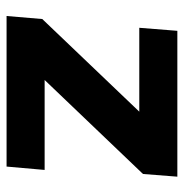

<svg xmlns="http://www.w3.org/2000/svg" viewBox="-8 -538 547 570"><g transform="rotate(90 265.0 -253.5)"><path d="M505 -507 497 -405 218 -113H485L475 0H28L37 -106L312 -394H63L72 -507Z"/></g></svg>

Font: Muli ExtraBold
Style: Italic
Weight: 800
Italic angle: -4.541°
Designer: Vernon Adams
Foundry: Vernon Adams
Version: Version 2.000